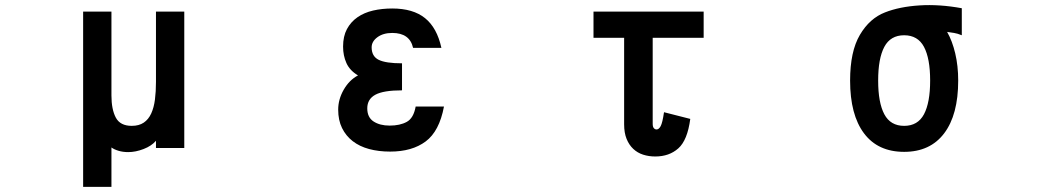

<svg xmlns="http://www.w3.org/2000/svg" viewBox="-20 -531 4040 746"><path d="M696 44H586V16Q569 36 538 48Q507 60 478 60Q458 60 441 55Q424 50 413 42V195H303V-486H413V-160Q413 -106 430 -74Q447 -42 492 -42Q520 -42 538.5 -54.5Q557 -67 567.5 -90Q578 -113 582 -144Q586 -175 586 -213V-486H696Z M1705 -117Q1687 -21 1634 18.5Q1581 58 1496 58Q1451 58 1414 48Q1377 38 1350.5 17.5Q1324 -3 1309 -33.5Q1294 -64 1294 -105Q1294 -145 1315.5 -182.5Q1337 -220 1371 -238Q1339 -257 1326 -286Q1313 -315 1313 -350Q1313 -390 1328 -418Q1343 -446 1369 -464Q1395 -482 1429.5 -490Q1464 -498 1504 -498Q1585 -498 1631.5 -460.5Q1678 -423 1695 -345H1585Q1572 -403 1504 -403Q1469 -403 1446.5 -386.5Q1424 -370 1424 -347Q1424 -312 1451.5 -298.5Q1479 -285 1542 -285V-180Q1470 -180 1438.5 -163Q1407 -146 1407 -110Q1407 -75 1431.5 -59Q1456 -43 1494 -43Q1534 -43 1560.5 -57.5Q1587 -72 1595 -117Z M2714 -384H2516V-50Q2516 -38 2520.5 -33Q2525 -28 2531 -28Q2540 -28 2547 -41Q2554 -54 2560 -95L2662 -69Q2651 14 2615.5 45.5Q2580 77 2526 77Q2501 77 2479 70Q2457 63 2440.5 47.5Q2424 32 2414.5 8.5Q2405 -15 2405 -48V-384H2286V-486H2714Z M3594 -218Q3594 -304 3570 -349Q3546 -394 3493 -394Q3440 -394 3416 -349Q3392 -304 3392 -218Q3392 -132 3416 -87Q3440 -42 3493 -42Q3546 -42 3570 -87Q3594 -132 3594 -218ZM3717 -394Q3700 -401 3687 -403Q3674 -405 3660 -407Q3680 -372 3691.5 -323.5Q3703 -275 3703 -218Q3703 -85 3648.5 -13Q3594 59 3493 59Q3391 59 3337 -13Q3283 -85 3283 -218Q3283 -331 3321 -395.5Q3359 -460 3419 -483Q3475 -505 3552.5 -510Q3630 -515 3717 -499Z"/></svg>

Font: NanumGothicCoding
Style: Bold
Weight: 700
Monospace: yes
Designer: Kwon Bruce; Nicolas Noh; Sung-woo Choi; Go-un Cha; Soo-hyun Park;
Foundry: NHN Corporation
Version: Version 2.000;PS 1;hotconv 1.0.49;makeotf.lib2.0.14853